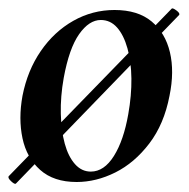

<svg xmlns="http://www.w3.org/2000/svg" viewBox="-26 -423 454 461"><path d="M12 18Q9 20 0.5 12Q-8 4 -5 0L386 -402Q388 -405 397.5 -398Q407 -391 404 -387ZM158 14Q103 14 70.5 -15Q38 -44 28 -91Q18 -138 28 -193Q40 -254 72 -300.5Q104 -347 150 -373Q196 -399 249 -399Q305 -399 338 -371.5Q371 -344 382 -297.5Q393 -251 381 -193Q368 -125 332.5 -78.5Q297 -32 251 -9Q205 14 158 14ZM192 -11Q224 -11 247.5 -48.5Q271 -86 282 -149Q290 -194 289.5 -234.5Q289 -275 280 -307Q271 -339 255 -357Q239 -375 216 -375Q188 -375 164 -341Q140 -307 127 -236Q119 -191 120 -150Q121 -109 129.5 -78Q138 -47 154 -29Q170 -11 192 -11Z"/></svg>

Font: Cormorant
Style: Bold Italic
Weight: 700
Italic angle: -10°
Designer: Christian Thalmann (Catharsis Fonts)
Foundry: Catharsis Fonts
Version: Version 4.000